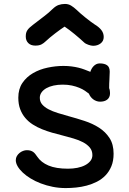

<svg xmlns="http://www.w3.org/2000/svg" viewBox="-20 -934 650 968"><path d="M59.6 0ZM59.6 -126.5Q59.6 -137.7 64.9 -147Q70.3 -156.2 78.4 -162.8Q86.4 -169.4 96.2 -173.1Q106 -176.8 115.2 -176.8Q126.5 -176.8 134.3 -174.3Q142.1 -171.9 147.9 -167.5Q153.8 -163.1 158.2 -157.2Q162.6 -151.4 167.5 -144.5Q187 -115.2 224.6 -99.4Q262.2 -83.5 322.8 -83.5Q347.7 -83.5 369.9 -87.9Q392.1 -92.3 408.9 -101.1Q425.8 -109.9 435.8 -122.6Q445.8 -135.3 445.8 -151.9Q445.8 -174.3 432.9 -189.9Q419.9 -205.6 398.7 -216.8Q377.4 -228 350.6 -235.8Q323.7 -243.7 295.4 -251Q269.5 -257.3 243.2 -264.9Q216.8 -272.5 191.9 -282.5Q167 -292.5 145.3 -306.4Q123.5 -320.3 107.4 -339.4Q91.3 -358.4 81.8 -383.5Q72.3 -408.7 72.3 -441.4Q72.3 -485.4 93 -515.9Q113.8 -546.4 146.7 -565.4Q179.7 -584.5 220.2 -593Q260.7 -601.6 299.8 -601.6Q322.3 -601.6 340.8 -599.1Q359.4 -596.7 375.5 -592.8Q391.6 -588.9 406.2 -583.3Q420.9 -577.6 435.5 -571.8Q437.5 -579.1 441.7 -586.7Q445.8 -594.2 451.7 -600.3Q457.5 -606.4 465.3 -610.4Q473.1 -614.3 482.9 -614.3Q506.8 -614.3 520 -605Q533.2 -595.7 533.2 -572.3Q533.2 -553.7 531.7 -533.7Q530.3 -513.7 530.3 -489.7Q532.7 -483.9 533.7 -476.8Q534.7 -469.7 534.7 -464.4Q534.7 -452.6 530.8 -444.6Q526.9 -436.5 520 -431.4Q513.2 -426.3 504.2 -423.8Q495.1 -421.4 484.4 -421.4Q474.6 -421.4 465.6 -424.8Q456.5 -428.2 449.2 -433.8Q441.9 -439.5 436.5 -446.8Q431.2 -454.1 428.2 -461.9Q420.4 -468.3 408.4 -476.3Q396.5 -484.4 380.1 -491.2Q363.8 -498 342.8 -502.7Q321.8 -507.3 296.4 -507.3Q271.5 -507.3 250.2 -502.7Q229 -498 213.6 -489.3Q198.2 -480.5 189.5 -468.3Q180.7 -456.1 180.7 -440.9Q180.7 -421.4 192.6 -407.5Q204.6 -393.6 224.6 -383.1Q244.6 -372.6 271.2 -364.3Q297.9 -356 326.7 -348.1Q366.2 -337.4 406.5 -324.2Q446.8 -311 479.2 -290.3Q511.7 -269.5 532.2 -238Q552.7 -206.5 552.7 -159.2Q552.7 -122.6 541.5 -95.7Q530.3 -68.8 511.7 -49.6Q493.2 -30.3 468.5 -17.8Q443.8 -5.4 417.2 1.7Q390.6 8.8 363.3 11.5Q335.9 14.2 311.5 14.2Q277.3 14.2 245.6 7.8Q213.9 1.5 185.8 -9.3Q157.7 -20 134.5 -34.2Q111.3 -48.3 94.7 -64Q78.1 -79.6 68.8 -95.7Q59.6 -111.8 59.6 -126.5ZM158.2 -704.1Q135.3 -704.1 122.6 -716.8Q109.9 -729.5 109.9 -750Q109.9 -760.3 111.8 -767.8Q113.8 -775.4 118.2 -782Q122.6 -788.6 129.4 -794.9Q136.2 -801.3 146.5 -809.1Q164.1 -822.8 177.7 -833Q191.4 -843.3 202.9 -852.3Q214.4 -861.3 224.4 -869.6Q234.4 -877.9 244.6 -888.2Q260.7 -903.8 275.6 -908.9Q290.5 -914.1 307.6 -914.1Q324.7 -914.1 338.4 -905.8Q352.1 -897.5 366.2 -884.3Q373.5 -877 386.2 -866Q398.9 -855 412.6 -844Q426.3 -833 438.5 -824Q450.7 -814.9 457 -811Q479 -797.9 491 -782.5Q502.9 -767.1 502.9 -747.6Q502.9 -727.1 487.3 -715.1Q471.7 -703.1 449.2 -703.1Q444.3 -703.1 438 -704.6Q431.6 -706.1 425.3 -708.3Q418.9 -710.4 413.1 -713.6Q407.2 -716.8 403.3 -720.7Q393.6 -730 381.1 -740.7Q368.7 -751.5 355.7 -762.2Q342.8 -772.9 329.8 -782.7Q316.9 -792.5 305.7 -799.8Q296.4 -793.9 283.9 -784.9Q271.5 -775.9 258.3 -765.9Q245.1 -755.9 232.2 -745.1Q219.2 -734.4 209 -724.6Q201.2 -716.8 189.5 -710.4Q177.7 -704.1 158.2 -704.1Z"/></svg>

Font: Autour One
Style: Regular
Weight: 400
Version: Version 1.007; ttfautohint (v0.92) -l 24 -r 24 -G 200 -x 7 -